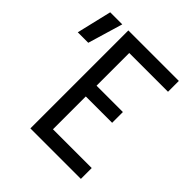

<svg xmlns="http://www.w3.org/2000/svg" viewBox="-187 -827 961 961"><g transform="rotate(45 293.0 -346.5)"><path d="M175.8 0V-693.4H533.2V-616.7H258.8V-385.3H445.3V-309.1H258.8V-76.7H533.2V0ZM3.4 -507.8 47.4 -693.4H132.8L77.6 -507.8Z"/></g></svg>

Font: Cascadia Mono NF SemiLight
Style: Regular
Weight: 350
Monospace: yes
Designer: Aaron Bell
Foundry: Saja Typeworks
Version: Version 2404.023; ttfautohint (v1.8.4)